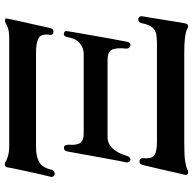

<svg xmlns="http://www.w3.org/2000/svg" viewBox="-22 -754 786 781"><g transform="rotate(-90 370.5 -363.0)"><path d="M61 10Q47 10 51 -6Q52 -9 56 -26.5Q60 -44 65.5 -68.5Q71 -93 76.5 -116.5Q82 -140 86 -156Q90 -172 90 -173Q92 -180 95 -184Q98 -188 105 -188Q120 -188 118 -170Q115 -138 130 -127.5Q145 -117 188 -117H584Q604 -117 620.5 -119.5Q637 -122 649 -135Q661 -148 667 -178Q669 -186 672 -189.5Q675 -193 684 -193Q689 -193 693 -188Q697 -183 695 -175Q694 -171 690 -146Q686 -121 681 -90Q676 -59 672 -33.5Q668 -8 666 -1Q664 10 654 10Q650 10 646.5 7.5Q643 5 634 2Q625 -1 604.5 -3.5Q584 -6 545 -6H178Q126 -6 103.5 -2Q81 2 74 6Q67 10 61 10ZM55 -533Q48 -533 44.5 -538Q41 -543 42 -548Q43 -551 47 -568Q51 -585 56.5 -609Q62 -633 67 -657Q72 -681 76 -699.5Q80 -718 80 -722Q81 -736 94 -736Q99 -736 106 -731.5Q113 -727 128.5 -722.5Q144 -718 174 -718H601Q642 -718 656 -726.5Q670 -735 677 -735Q685 -735 686 -732Q687 -729 685 -722Q684 -715 678.5 -690Q673 -665 666 -635Q659 -605 654 -580.5Q649 -556 647 -550Q644 -538 633 -538Q618 -538 620 -553Q625 -589 605.5 -599Q586 -609 548 -609H163Q125 -609 102 -596Q79 -583 71 -545Q67 -533 55 -533ZM111 -225Q106 -226 103 -231Q100 -236 101 -242Q102 -246 107 -271Q112 -296 118 -330.5Q124 -365 130.5 -399Q137 -433 141 -457Q145 -481 146 -484Q149 -497 163 -495Q169 -494 170.5 -489.5Q172 -485 173 -477Q170 -444 180 -429.5Q190 -415 217 -415H541Q565 -415 584.5 -430Q604 -445 611 -482Q614 -499 627 -495Q632 -494 634 -491Q636 -488 634 -477Q633 -470 628.5 -444Q624 -418 618 -383.5Q612 -349 606 -315.5Q600 -282 595.5 -259.5Q591 -237 591 -236Q587 -223 576 -225Q572 -226 567.5 -230.5Q563 -235 564 -243Q568 -284 559 -301Q550 -318 518 -318H204Q176 -318 156.5 -296Q137 -274 127 -238Q126 -233 121 -228.5Q116 -224 111 -225Z"/></g></svg>

Font: Zen Antique
Style: Regular
Weight: 400
Designer: Yoshimichi Ohira
Foundry: Positype
Version: Version 1.001